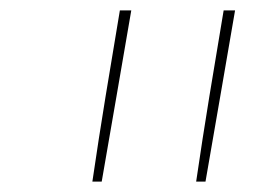

<svg xmlns="http://www.w3.org/2000/svg" viewBox="-20 -792 540 370"><path d="M358 -442Q370 -524 383.5 -606.5Q397 -689 411 -772H433Q419 -689 404.5 -606.5Q390 -524 376 -442ZM158 -442Q170 -524 183.5 -606.5Q197 -689 211 -772H233Q219 -689 204.5 -606.5Q190 -524 176 -442Z"/></svg>

Font: Iosevka SS18 Thin
Style: Italic
Weight: 100
Italic angle: -9°
Monospace: yes
Designer: Belleve Invis
Foundry: Belleve Invis
Version: Version 25.1.1; ttfautohint (v1.8.4)